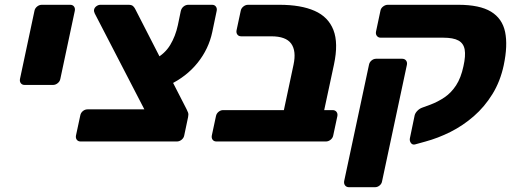

<svg xmlns="http://www.w3.org/2000/svg" viewBox="-20 -591 2145 802"><path d="M83 -236.2Q72.4 -236.2 66.9 -243.5Q61.5 -250.7 63.5 -261.4L124 -545.9Q126 -556.5 135.1 -563.8Q144.1 -571 154.8 -571H273Q283.6 -571 289.1 -563.8Q294.5 -556.5 292.5 -545.9L232 -261.4Q230 -250.7 220.9 -243.5Q211.9 -236.2 201.2 -236.2Z M316.9 0Q306.2 0 300.8 -7.2Q295.4 -14.5 297.4 -25.1L315.4 -109.1Q317.4 -119.7 326.1 -127Q334.9 -134.2 345.5 -134.2H583L375.8 -534.7Q374 -538.6 373 -542.8Q372 -547 373 -551Q375 -559.6 383 -565.3Q391 -571 399.6 -571H517Q531 -571 536.9 -564.4Q542.9 -557.9 544.9 -553.1L759.4 -134.7Q762.7 -128.4 765.5 -120.9Q768.2 -113.4 765.6 -101.6L749.5 -25.1Q747.5 -14.5 738.4 -7.2Q729.4 0 718.7 0ZM686.1 -235.9 629 -345.4Q668.9 -366.7 690.9 -403.1Q712.9 -439.5 722.9 -485.7L735.1 -544.6Q737.8 -556.5 746.8 -563.8Q755.9 -571 766.5 -571H866Q876.6 -571 882.1 -563.1Q887.5 -555.3 884.9 -544.6L866.6 -457Q851.7 -386.6 805.6 -328.9Q759.4 -271.1 686.1 -235.9Z M884.3 0Q873.6 0 868.2 -7.2Q862.8 -14.5 864.8 -25.1L882.1 -106Q884.1 -116.6 892.9 -123.9Q901.6 -131.1 912.2 -131.1H1165.8L1206.1 -320.8Q1218.3 -378.3 1196.3 -408.8Q1174.3 -439.3 1113.3 -439.3H987.6Q977 -439.3 971.6 -446.5Q966.1 -453.8 968.1 -464.4L985.5 -545.9Q987.5 -556.5 996.6 -563.8Q1005.6 -571 1016.3 -571H1146.9Q1236.9 -571 1294.1 -545.7Q1351.4 -520.5 1372.7 -465.7Q1394.1 -410.9 1375 -321.4L1334.2 -131.1H1369.1Q1379.7 -131.1 1385.5 -123.9Q1391.2 -116.6 1389.2 -106L1371.9 -25.1Q1369.9 -14.5 1360.8 -7.2Q1351.7 0 1341.1 0Z M1438 191Q1427.4 191 1421.6 183.8Q1415.9 176.5 1417.5 165.9L1521.3 -320.5Q1523.3 -331.1 1532 -338.4Q1540.8 -345.6 1551.4 -345.6H1659.6Q1670.2 -345.6 1676 -338.4Q1681.7 -331.1 1679.7 -320.5L1576 165.9Q1574.4 176.5 1565.6 183.8Q1556.9 191 1546.2 191ZM1713.1 12.4Q1702.5 14.7 1696.3 6.1Q1690.1 -2.6 1692.1 -13.2L1712.1 -109.5Q1714.7 -119.4 1723.6 -128.4Q1732.4 -137.4 1743.7 -141.4L1778.7 -154.2Q1809.6 -166 1837.1 -184.6Q1864.5 -203.1 1885 -234.3Q1905.5 -265.5 1915.9 -314.6Q1925.6 -358 1921 -384Q1916.4 -410 1894.9 -421.8Q1873.5 -433.6 1831.2 -433.6H1570.1Q1560.1 -433.6 1554.4 -440.9Q1548.6 -448.1 1550.6 -458.8L1569.3 -547.1Q1571.3 -557.1 1580.6 -564.1Q1590 -571 1600 -571H1894.2Q1983.7 -571 2031 -542.3Q2078.2 -513.5 2089.9 -457.4Q2101.5 -401.3 2084.2 -318.9Q2069.9 -251.4 2037 -198.1Q2004.1 -144.7 1959.1 -105.6Q1914.1 -66.4 1861.9 -40.1Q1809.6 -13.9 1756.2 0.5Z"/></svg>

Font: Rubik Light
Style: Italic
Weight: 300
Italic angle: -12°
Designer: Hubert and Fischer
Foundry: Hubert and Fischer
Version: Version 2.300;gftools[0.9.30]